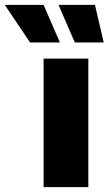

<svg xmlns="http://www.w3.org/2000/svg" viewBox="-130 -772 448 792"><path d="M49.8 0H234.4V-530.3H49.8ZM-5.9 -596.7H117.2L49.8 -752H-110.4ZM178.7 -596.7H297.9L261.7 -752H111.3Z"/></svg>

Font: Pretendard Black
Style: Regular
Weight: 900
Designer: Base glyphs from Inter by Rasmus Andersson; Hangeul glyphs from Noto Sans CJK(Source Han Sans) by Jang Soo-young and Kan
Foundry: Kil Hyung-jin
Version: Version 1.309;Glyphs 3.2 (3225)